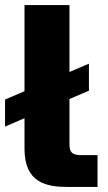

<svg xmlns="http://www.w3.org/2000/svg" viewBox="-53 -740 429 760"><path d="M44 -720V-379L-33 -346V-239L44 -272V-151C44 -16 131 0 216 0H333V-126H267C230 -126 222 -140 222 -169V-348L299 -381V-488L222 -455V-720Z"/></svg>

Font: Aspekta 850
Style: Regular
Weight: 850
Designer: Ivo Dolenc
Version: Version 2.000